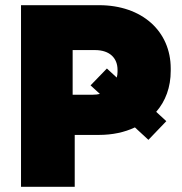

<svg xmlns="http://www.w3.org/2000/svg" viewBox="-20 -720 700 740"><path d="M61 0H268V-200H361C413 -200 460 -210 500 -229L552 -181L621 -253L582 -289C618 -330 638 -384 638 -447V-456C638 -600 527 -700 362 -700H61ZM260 -355V-527H346C404 -527 433 -495 433 -451V-443C433 -436 432 -428 430 -421L392 -456L329 -391L365 -358C357 -356 348 -355 339 -355Z"/></svg>

Font: Fixel Display Black
Style: Regular
Weight: 900
Designer: AlfaBravo + MacPaw
Foundry: Kyrylo Tkachov, Marchela Mozhyna, Serhii Makarenko, Maria Weinstein, Zakhar Kryvoshyya
Version: Version 1.211